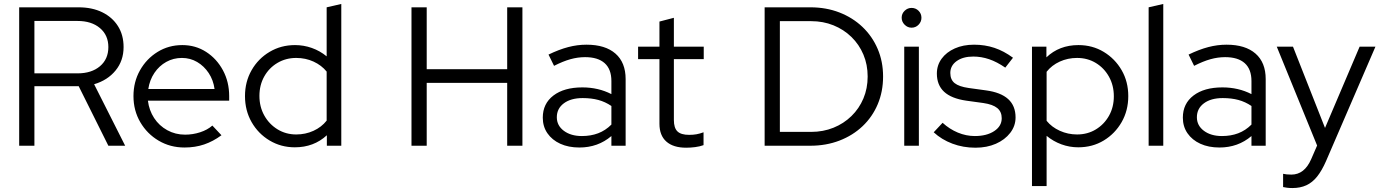

<svg xmlns="http://www.w3.org/2000/svg" viewBox="-20 -737 6982 971"><path d="M77 0V-700H377Q446 -700 497 -675Q548 -650 576.5 -605Q605 -560 605 -499Q605 -430 564.5 -380.5Q524 -331 456 -311L613 0H528L378 -301H154V0ZM154 -366H372Q443 -366 485.5 -402Q528 -438 528 -499Q528 -559 485.5 -595Q443 -631 372 -631H154Z M913 9Q841 9 782.5 -25.5Q724 -60 689.5 -119Q655 -178 655 -251Q655 -323 688 -381.5Q721 -440 777 -474.5Q833 -509 902 -509Q969 -509 1022.5 -474.5Q1076 -440 1107.5 -381.5Q1139 -323 1139 -251V-228H728Q734 -179 759.5 -140Q785 -101 826 -78.5Q867 -56 916 -56Q955 -56 992 -68Q1029 -80 1054 -102L1100 -53Q1058 -22 1012.5 -6.5Q967 9 913 9ZM730 -287H1065Q1059 -332 1035.5 -367.5Q1012 -403 977 -423.5Q942 -444 900 -444Q857 -444 821 -424Q785 -404 761 -368.5Q737 -333 730 -287Z M1471 8Q1401.1 8 1343.5 -26.4Q1285.9 -60.8 1252.4 -119.5Q1219 -178.2 1219 -251Q1219 -323.6 1252.4 -382Q1285.8 -440.5 1343.4 -474.7Q1401 -509 1472 -509Q1515.9 -509 1556.9 -494.5Q1598 -480 1632 -452V-700L1706 -717V0H1633V-53Q1567 8 1471 8ZM1478 -57Q1525 -57 1565.5 -75.5Q1606 -94 1632 -127V-375Q1606 -407 1565.7 -425.5Q1525.4 -444 1478 -444Q1425.8 -444 1383.4 -419Q1341 -394 1316.5 -350.5Q1292 -307 1292 -252Q1292 -197 1316.6 -152.9Q1341.3 -108.8 1383.6 -82.9Q1425.9 -57 1478 -57Z M2061 0V-700H2138V-387H2545V-700H2622V0H2545V-318H2138V0Z M2910 9Q2855 9 2813.5 -10Q2772 -29 2748.5 -63Q2725 -97 2725 -142Q2725 -213 2779 -254Q2833 -295 2925 -295Q3006 -295 3072 -261V-327Q3072 -387 3038 -417.5Q3004 -448 2939 -448Q2902 -448 2864.5 -437.5Q2827 -427 2782 -404L2754 -461Q2808 -487 2854 -499Q2900 -511 2946 -511Q3041 -511 3092.5 -466Q3144 -421 3144 -337V0H3072V-49Q3038 -20 2997.5 -5.5Q2957 9 2910 9ZM2796 -144Q2796 -102 2831.5 -75.5Q2867 -49 2923 -49Q2968 -49 3005 -63Q3042 -77 3072 -107V-201Q3041 -222 3006 -231.5Q2971 -241 2927 -241Q2867 -241 2831.5 -214.5Q2796 -188 2796 -144Z M3450 10Q3385 10 3350 -21Q3315 -52 3315 -111V-438H3207V-501H3315V-628L3388 -647V-501H3539V-438H3388V-130Q3388 -90 3406 -72.5Q3424 -55 3465 -55Q3486 -55 3502.5 -58Q3519 -61 3538 -68V-3Q3519 4 3495.5 7Q3472 10 3450 10Z M3924 -70H4082Q4143 -70 4195 -91Q4247 -112 4286 -150Q4325 -188 4346.5 -239Q4368 -290 4368 -350Q4368 -410 4346.5 -461Q4325 -512 4286 -550Q4247 -588 4195 -609Q4143 -630 4082 -630H3924ZM3847 0V-700H4078Q4158 -700 4225 -674Q4292 -648 4341.5 -601Q4391 -554 4418.5 -490Q4446 -426 4446 -350Q4446 -274 4419 -210Q4392 -146 4342.5 -99Q4293 -52 4225.5 -26Q4158 0 4078 0Z M4553 0V-501H4627V0ZM4589.9 -597Q4570 -597 4555 -612Q4540 -627 4540 -647.5Q4540 -668 4555 -682.5Q4570 -697 4589.9 -697Q4611 -697 4625.5 -682.5Q4640 -668.1 4640 -647Q4640 -627 4625.5 -612Q4611 -597 4589.9 -597Z M4913 10Q4851 10 4796.5 -10.5Q4742 -31 4702 -68L4747 -116Q4782 -84 4824 -66.5Q4866 -49 4910 -49Q4970 -49 5008 -74Q5046 -99 5046 -139Q5046 -172 5023.5 -190.5Q5001 -209 4953 -216L4866 -228Q4791 -239 4754.5 -273Q4718 -307 4718 -365Q4718 -407 4742 -440Q4766 -473 4808.5 -492Q4851 -511 4906 -511Q4961 -511 5009 -495Q5057 -479 5103 -445L5064 -395Q5022 -424 4982.5 -437.5Q4943 -451 4902 -451Q4850 -451 4818 -428Q4786 -405 4786 -368Q4786 -334 4808 -316.5Q4830 -299 4879 -292L4966 -280Q5041 -270 5078.5 -236Q5116 -202 5116 -143Q5116 -100 5089 -65Q5062 -30 5016.5 -10Q4971 10 4913 10Z M5199 204V-501H5272V-447Q5337 -509 5434 -509Q5505 -509 5562 -474.5Q5619 -440 5652.5 -382Q5686 -324 5686 -251Q5686 -178 5652.5 -119.5Q5619 -61 5562 -26.5Q5505 8 5433 8Q5389 8 5348 -7Q5307 -22 5273 -50V204ZM5427 -57Q5480 -57 5522 -82.5Q5564 -108 5588.5 -151.5Q5613 -195 5613 -250Q5613 -305 5588.5 -349Q5564 -393 5522 -418.5Q5480 -444 5427 -444Q5380 -444 5339.5 -425.5Q5299 -407 5273 -374V-126Q5299 -94 5340 -75.5Q5381 -57 5427 -57Z M5789 0V-700L5863 -717V0Z M6147 9Q6092 9 6050.5 -10Q6009 -29 5985.5 -63Q5962 -97 5962 -142Q5962 -213 6016 -254Q6070 -295 6162 -295Q6243 -295 6309 -261V-327Q6309 -387 6275 -417.5Q6241 -448 6176 -448Q6139 -448 6101.5 -437.5Q6064 -427 6019 -404L5991 -461Q6045 -487 6091 -499Q6137 -511 6183 -511Q6278 -511 6329.5 -466Q6381 -421 6381 -337V0H6309V-49Q6275 -20 6234.5 -5.5Q6194 9 6147 9ZM6033 -144Q6033 -102 6068.5 -75.5Q6104 -49 6160 -49Q6205 -49 6242 -63Q6279 -77 6309 -107V-201Q6278 -222 6243 -231.5Q6208 -241 6164 -241Q6104 -241 6068.5 -214.5Q6033 -188 6033 -144Z M6516 214Q6502 214 6489.5 212.5Q6477 211 6469 209V142Q6486 146 6511 146Q6577 146 6611 68L6641 -1L6437 -501H6519L6681 -90L6856 -501H6936L6686 78Q6665 126 6641 156Q6617 186 6586.5 200Q6556 214 6516 214Z"/></svg>

Font: Red Hat Display
Style: Regular
Weight: 300
Designer: Pentagram, MCKL
Foundry: Pentagram, MCKL
Version: Version 1.023